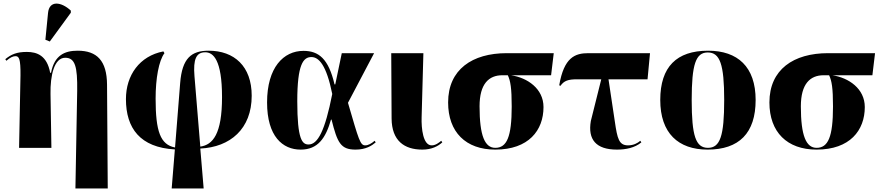

<svg xmlns="http://www.w3.org/2000/svg" viewBox="-20 -837 4988 1087"><path d="M262 -602 381 -765V-777C326 -828 259 -836 252 -764L237 -612ZM407 230H590L586 -358C585 -493 529 -550 420 -550C347 -550 288 -525 269 -425H264C246 -523 189 -543 132 -543C76 -543 44 -530 10 -502L16 -493C39 -513 55 -519 68 -519C87 -519 97 -506 96 -410L88 0H271L266 -305C264 -410 287 -510 349 -510C405 -510 419 -461 417 -322Z M952 230H1133L1114 4C1283 -4 1405 -107 1405 -295C1405 -462 1306 -550 1161 -550C1063 -550 1011 -507 1000 -367L971 -2C888 -18 861 -93 861 -279C861 -393 879 -493 911 -536L905 -546C770 -520 693 -411 693 -276C693 -111 773 -2 970 9ZM1081 -406C1073 -502 1091 -541 1142 -541C1187 -541 1237 -499 1237 -287C1237 -78 1185 -17 1114 -7Z M1682 10C1780 10 1824 -55 1854 -160H1857C1890 -28 1909 10 1993 10C2052 10 2086 -13 2107 -31L2101 -40C2083 -24 2064 -14 2048 -14C2019 -14 2012 -43 1950 -255L2098 -536H1915L1878 -359H1874C1840 -505 1784 -549 1698 -549C1585 -549 1492 -455 1492 -257C1492 -65 1580 10 1682 10ZM1727 -19C1691 -19 1663 -46 1663 -264C1663 -473 1697 -514 1743 -514C1785 -514 1828 -469 1861 -305C1820 -96 1779 -19 1727 -19Z M2371 10C2425 10 2461 -10 2484 -31L2478 -40C2465 -29 2446 -14 2424 -14C2375 -14 2365 -109 2367 -173L2377 -536H2195L2197 -166C2198 -40 2269 10 2371 10Z M2784 10C2973 10 3057 -99 3057 -231C3057 -335 2966 -397 2873 -411H3100L3115 -536H2849C2654 -536 2517 -444 2517 -257C2517 -89 2617 10 2784 10ZM2784 0C2725 0 2695 -68 2695 -235C2695 -363 2748 -411 2824 -411H2855C2870 -379 2877 -339 2877 -234C2877 -61 2849 0 2784 0Z M3473 10C3523 10 3574 0 3611 -31L3605 -40C3591 -27 3566 -14 3536 -14C3484 -14 3475 -52 3461 -148L3425 -388H3646L3660 -536H3311C3235 -536 3173 -512 3146 -354L3153 -351C3173 -380 3197 -388 3246 -388H3384L3325 -152C3307 -47 3354 10 3473 10Z M3986 10C4164 10 4258 -83 4258 -271C4258 -459 4156 -550 3989 -550C3811 -550 3718 -459 3718 -271C3718 -83 3820 10 3986 10ZM3988 0C3919 0 3896 -67 3896 -271C3896 -473 3919 -540 3987 -540C4056 -540 4080 -473 4080 -271C4080 -67 4057 0 3988 0Z M4603 10C4792 10 4876 -99 4876 -231C4876 -335 4785 -397 4692 -411H4919L4934 -536H4668C4473 -536 4336 -444 4336 -257C4336 -89 4436 10 4603 10ZM4603 0C4544 0 4514 -68 4514 -235C4514 -363 4567 -411 4643 -411H4674C4689 -379 4696 -339 4696 -234C4696 -61 4668 0 4603 0Z"/></svg>

Font: Noto Serif Display ExtraBold
Style: Regular
Weight: 800
Designer: Monotype Design Team
Foundry: Monotype Imaging Inc.
Version: Version 2.009